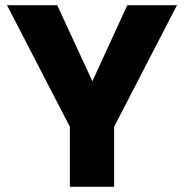

<svg xmlns="http://www.w3.org/2000/svg" viewBox="-20 -722 711 742"><path d="M7 -702H201L337 -408L472 -702H664L421 -232V0H250V-232Z"/></svg>

Font: Poppins
Style: Bold
Weight: 700
Designer: Ninad Kale (Devanagari), Jonny Pinhorn (Latin)
Version: Version 5.002